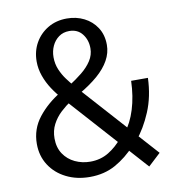

<svg xmlns="http://www.w3.org/2000/svg" viewBox="-83 -814 830 900"><g transform="rotate(-10 331.5 -364.0)"><path d="M209.6 -373.6Q184.8 -401 164.7 -431.5Q144.6 -462 132.6 -496Q120.5 -530.1 120.5 -565Q120.5 -614.1 142.7 -653.4Q164.9 -692.7 204.1 -716Q243.3 -739.4 294.7 -739.4Q339.3 -739.4 376.3 -720.8Q413.3 -702.3 435.8 -667.6Q458.3 -632.9 458.3 -585.1Q458.3 -547.2 438.7 -511.9Q419.1 -476.7 382.3 -444.8Q345.4 -412.9 292.7 -382.3L251.6 -427.7Q285.6 -449.4 314.9 -472.9Q344.2 -496.5 361.9 -523.8Q379.6 -551.1 379.6 -582.7Q379.6 -622.7 357.3 -651.1Q335.1 -679.6 295.3 -679.6Q266.2 -679.6 245.3 -664.2Q224.4 -648.9 213.2 -624.5Q201.9 -600.1 201.9 -571.2Q201.9 -539.4 213.5 -512Q225.1 -484.7 241.5 -462.7Q257.8 -440.7 272.2 -424.2L613.9 -43.8L554.9 11ZM273.4 11Q210.4 11 160.8 -14Q111.1 -38.9 82.7 -83.1Q54.3 -127.3 54.3 -184.4Q54.3 -255.4 97.4 -310.1Q140.4 -364.8 206.6 -404.4L248.1 -356Q221.3 -338.3 196.3 -315.1Q171.4 -291.9 155.9 -262.1Q140.4 -232.4 140.4 -195.3Q140.4 -152.2 160.8 -121.6Q181.2 -91.1 214.9 -75.2Q248.7 -59.3 287.7 -59.3Q336.3 -59.3 375.1 -82.9Q413.9 -106.6 443.4 -143.6L493.9 -97.7Q449.6 -48.9 395.9 -18.9Q342.2 11 273.4 11ZM468.7 -163.9Q501.1 -204.2 519.8 -264.7Q538.6 -325.2 541 -399.3H620.9Q617.7 -310.6 587.7 -239.5Q557.8 -168.4 515.2 -117.3Z"/></g></svg>

Font: Murecho Thin
Style: Regular
Weight: 100
Designer: Neil Summerour
Foundry: Positype
Version: Version 1.010